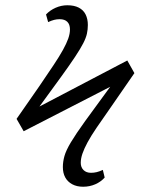

<svg xmlns="http://www.w3.org/2000/svg" viewBox="-20 -620 575 730"><path d="M296 90Q272 90 254.5 80.5Q237 71 228 54.5Q219 38 219 15Q219 -5 225 -26.5Q231 -48 249.5 -79Q268 -110 304 -160Q340 -210 399 -290L70 -121L43 -168L130 -293Q162 -340 184 -373Q206 -406 219.5 -430.5Q233 -455 239.5 -473.5Q246 -492 246 -508Q246 -527 236 -537Q226 -547 207 -547Q196 -547 186 -544.5Q176 -542 163 -536L155 -565Q170 -581 191.5 -590.5Q213 -600 236 -600Q262 -600 279.5 -591Q297 -582 305.5 -565Q314 -548 314 -525Q314 -508 310.5 -492Q307 -476 296.5 -455.5Q286 -435 265.5 -404Q245 -373 212 -327.5Q179 -282 130 -215L464 -390L491 -342L397 -206Q368 -165 347 -134Q326 -103 313 -79Q300 -55 293.5 -36Q287 -17 287 -1Q287 16 297.5 26.5Q308 37 326 37Q337 37 347.5 34.5Q358 32 371 26L378 55Q364 71 342.5 80.5Q321 90 296 90Z"/></svg>

Font: Literata Light
Style: Italic
Weight: 300
Italic angle: -2°
Designer: Latin by Veronika Burian and Jose Scaglione. Greek by Irene Vlachou. Cyrillic by Vera Evstafieva
Foundry: TypeTogether
Version: Version 3.103;gftools[0.9.29]